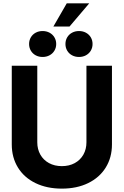

<svg xmlns="http://www.w3.org/2000/svg" viewBox="-20 -1123 744 1155"><path d="M50.8 -254.1V-727.5H204.3V-266.8Q204.3 -225.6 222.7 -192.9Q241.1 -160.3 274.8 -141.9Q308.4 -123.6 352.1 -123.6Q396.2 -123.6 429.7 -141.9Q463.2 -160.3 481.6 -192.8Q500 -225.3 500 -266.8V-727.5H653.5V-254.1Q653.5 -175.8 616.2 -115.4Q578.8 -55 510.5 -21.6Q442.3 11.7 352.1 11.7Q262 11.7 193.6 -21.5Q125.2 -54.7 88 -115.1Q50.8 -175.5 50.8 -254.1ZM373.7 -858.3Q373.7 -880.5 384.2 -898.3Q394.7 -916.2 413.5 -926.3Q432.2 -936.3 455.3 -936.3Q478.3 -936.3 496.9 -926.3Q515.5 -916.2 526.2 -898.3Q536.8 -880.5 536.8 -858.3Q536.8 -836.1 526.2 -818.3Q515.5 -800.4 496.9 -790.3Q478.3 -780.3 455.3 -780.3Q432.2 -780.3 413.5 -790.3Q394.7 -800.4 384.2 -818.3Q373.7 -836.1 373.7 -858.3ZM155 -858.3Q155 -880.5 165.5 -898.3Q176 -916.2 194.6 -926.3Q213.2 -936.3 236.2 -936.3Q259.3 -936.3 278 -926.3Q296.8 -916.2 307.4 -898.3Q318.1 -880.5 318.1 -858.3Q318.1 -836.1 307.4 -818.3Q296.8 -800.4 278 -790.3Q259.3 -780.3 236.2 -780.3Q213.2 -780.3 194.6 -790.3Q176 -800.4 165.5 -818.3Q155 -836.1 155 -858.3ZM381.5 -1102.8H516.7L398.3 -963.5H301.2Z"/></svg>

Font: Intratopia Thin
Style: Regular
Weight: 100
Designer: Rasmus Andersson
Foundry: rsms
Version: Version 3.000;Glyphs 3.2.3 (3260)